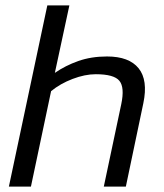

<svg xmlns="http://www.w3.org/2000/svg" viewBox="-20 -694 610 714"><path d="M13 0 156 -674H238L184 -423Q223 -450 271 -467Q319 -484 378 -484Q460 -484 495.5 -440Q531 -396 513 -310L448 0H366L431 -307Q444 -369 424 -393.5Q404 -418 336 -418Q296 -418 250 -400.5Q204 -383 170 -355L95 0Z"/></svg>

Font: Kanit Light
Style: Italic
Weight: 300
Italic angle: -12°
Designer: Katatrad Team
Foundry: CadsonDemak
Version: Version 2.000; ttfautohint (v1.8.3)